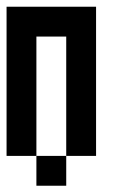

<svg xmlns="http://www.w3.org/2000/svg" viewBox="-20 -475 404 585"><path d="M0 -363.6H90.9V-272.7H0ZM0 -454.5H90.9V-363.6H0ZM90.9 -454.5H181.8V-363.6H90.9ZM181.8 -454.5H272.7V-363.6H181.8ZM181.8 -363.6H272.7V-272.7H181.8ZM181.8 -272.7H272.7V-181.8H181.8ZM181.8 -181.8H272.7V-90.9H181.8ZM181.8 -90.9H272.7V0H181.8ZM0 -90.9H90.9V0H0ZM0 -181.8H90.9V-90.9H0ZM0 -272.7H90.9V-181.8H0ZM90.9 0H181.8V90.9H90.9Z"/></svg>

Font: Micro 5
Style: Regular
Weight: 400
Designer: Sarah Cadigan-Fried
Version: Version 1.000; ttfautohint (v1.8.4.7-5d5b)